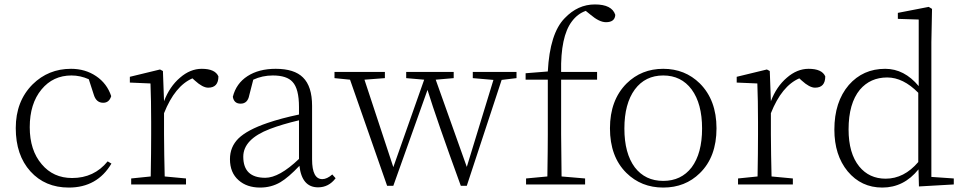

<svg xmlns="http://www.w3.org/2000/svg" viewBox="-20 -831 4343 865"><path d="M482 -94Q418 14 290 14Q183 14 117 -59Q51 -132 51 -254Q51 -375 127 -451Q198 -521 300 -521Q364 -521 413 -488Q462 -455 481 -398Q472 -368 445 -368Q414 -368 403 -403L380 -474Q342 -491 302 -491Q219 -491 167 -428Q114 -364 114 -258Q114 -154 168 -91Q220 -29 305 -29Q404 -29 465 -104Z M719 -375Q744 -441 791 -481Q837 -521 889 -521Q949 -521 964 -487Q964 -436 918 -436Q893 -436 858 -468L847 -478Q768 -444 719 -321V-226Q719 -183 720 -132Q721 -75 722 -36L818 -27V0H571V-27L659 -36Q661 -146 661 -226V-281Q661 -380 658 -455L565 -459V-485L701 -518L714 -511Z M1327 -289Q1251 -271 1196 -250Q1076 -204 1076 -125Q1076 -30 1175 -30Q1238 -30 1327 -115ZM1492 -28Q1461 13 1413 13Q1340 13 1329 -84Q1280 -32 1243 -10Q1202 14 1152 14Q1092 14 1055 -19Q1016 -53 1016 -114Q1016 -169 1054 -207Q1094 -246 1185 -277Q1246 -298 1327 -315V-349Q1327 -431 1298 -462Q1272 -491 1209 -491Q1162 -491 1121 -472L1103 -402Q1096 -364 1064 -364Q1034 -364 1029 -395Q1044 -455 1095 -488Q1146 -521 1222 -521Q1306 -521 1345 -482Q1386 -442 1386 -354V-113Q1386 -24 1432 -24Q1453 -24 1477 -45Z M2307 -479 2240 -471 2083 6H2056Q1946 -296 1906 -426L1752 6H1724L1557 -472L1487 -479V-507H1714V-479L1622 -472L1752 -78L1891 -472L1810 -479V-507H2024V-479L1943 -472L2083 -79L2203 -471L2110 -479V-507H2307Z M2448 -509Q2457 -681 2524 -749Q2583 -811 2660 -811Q2737 -811 2752 -764Q2750 -731 2710 -731Q2680 -731 2640 -765L2619 -782Q2582 -769 2556 -734Q2505 -666 2508 -507H2670V-472H2508V-226Q2508 -162 2510 -36L2616 -27V0H2350V-27L2446 -36Q2448 -162 2448 -226V-472H2348V-501Z M2802 -52Q2728 -125 2728 -253Q2728 -380 2803 -455Q2870 -521 2968 -521Q3066 -521 3133 -455Q3208 -380 3208 -253Q3208 -124 3133 -51Q3067 14 2968 14Q2869 14 2802 -52ZM3096 -77Q3143 -140 3143 -252Q3143 -364 3096 -428Q3049 -491 2968 -491Q2887 -491 2840 -428Q2793 -364 2793 -252Q2793 -140 2840 -77Q2887 -16 2968 -16Q3049 -16 3096 -77Z M3453 -375Q3478 -441 3525 -481Q3571 -521 3623 -521Q3683 -521 3698 -487Q3698 -436 3652 -436Q3627 -436 3592 -468L3581 -478Q3502 -444 3453 -321V-226Q3453 -183 3454 -132Q3455 -75 3456 -36L3552 -27V0H3305V-27L3393 -36Q3395 -146 3395 -226V-281Q3395 -380 3392 -455L3299 -459V-485L3435 -518L3448 -511Z M4117 -413Q4049 -482 3977 -482Q3901 -482 3854 -427Q3803 -365 3803 -248Q3803 -140 3851 -81Q3896 -26 3970 -26Q4053 -26 4117 -101ZM4277 -27V0L4120 9L4118 -68Q4052 14 3955 14Q3860 14 3799 -59Q3739 -132 3739 -247Q3739 -372 3804 -448Q3868 -521 3968 -521Q4054 -521 4119 -443V-743L4025 -746V-773L4164 -800L4179 -791L4176 -641V-34Z"/></svg>

Font: Source Han Serif SC ExtraLight
Style: Regular
Weight: 250
Designer: Ryoko NISHIZUKA  (kana & ideographs); Frank Grießhammer (Latin, Greek & Cyrillic); Wenlong ZHANG  (bopomofo); Sandoll Co
Foundry: Adobe Systems Incorporated
Version: Version 1.001 October 20, 2017